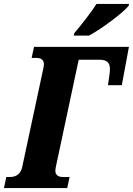

<svg xmlns="http://www.w3.org/2000/svg" viewBox="-60 -951 673 971"><path d="M313 -771H390C456 -806 564 -888 590 -921L593 -931H428C400 -887 349 -822 316 -784ZM-40 0H280L292 -56H257C235 -56 220 -66 220 -87C220 -92 221 -99 222 -105L338 -649H442C480 -649 496 -635 496 -602C496 -595 495 -584 494 -576L486 -520H556L592 -714H112L100 -658H125C147 -658 162 -648 162 -627C162 -622 161 -615 160 -609L52 -105C45 -72 21 -56 -7 -56H-28Z"/></svg>

Font: Noto Serif ExtraCondensed Black
Style: Italic
Weight: 900
Width: 2
Italic angle: -12°
Designer: Monotype Design Team
Foundry: Monotype Imaging Inc.
Version: Version 2.014